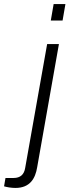

<svg xmlns="http://www.w3.org/2000/svg" viewBox="-115 -743 342 945"><path d="M135 -642H193L207 -723H149ZM-39 182C33 182 59 135 68 80L175 -526H117L9 83C4 116 -15 133 -48 133H-88L-95 174C-82 178 -60 182 -39 182Z"/></svg>

Font: Archivo ExtraLight
Style: Italic
Weight: 200
Italic angle: -10°
Designer: Hector Gatti
Foundry: Omnibus-Type
Version: Version 2.001